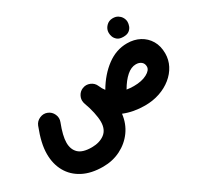

<svg xmlns="http://www.w3.org/2000/svg" viewBox="-180 -861 1513 1428"><g transform="rotate(-30 576.0 -146.5)"><path d="M7.8 23.9Q7.8 -22.5 19.8 -74.7Q31.7 -127 57.1 -192.4Q69.8 -224.1 102.3 -238.3Q134.8 -252.4 166 -239.7Q197.8 -227.1 211.9 -195.1Q226.1 -163.1 213.4 -131.3Q175.8 -34.2 175.8 23.9Q175.8 81.5 210.2 114.5Q244.6 147.5 322.3 147.5Q390.1 147.5 433.1 115Q476.1 82.5 476.1 14.2Q476.1 -19 465.8 -66.7Q455.6 -114.3 438.5 -159.2Q435.5 -167 434.1 -175.3Q428.7 -203.6 442.9 -230Q457 -256.3 484.4 -267.6Q516.1 -280.8 548.3 -267.6Q580.6 -254.4 593.8 -222.7Q605 -194.8 622.6 -172.9Q681.6 -273.4 761.7 -332.8Q841.8 -392.1 934.1 -392.1Q995.1 -392.1 1042.5 -366.7Q1089.8 -341.3 1117.2 -295.2Q1144.5 -249 1144.5 -185.5Q1144.5 -130.9 1119.9 -83.3Q1095.2 -35.6 1051 0.2Q1006.8 36.1 948.2 56.2Q889.6 76.2 821.3 76.2Q722.7 76.2 641.6 43Q631.8 124 587.4 185.1Q543 246.1 474.6 280.3Q406.2 314.5 324.2 314.5Q222.7 314.5 152.1 277.6Q81.5 240.7 44.7 175.3Q7.8 109.9 7.8 23.9ZM913.6 -224.1Q873 -224.1 834 -189.7Q794.9 -155.3 760.7 -95.7Q789.1 -90.8 821.3 -90.8Q889.6 -90.8 933.6 -114.3Q977.5 -137.7 977.5 -168.5Q977.5 -194.8 959.7 -209.5Q941.9 -224.1 913.6 -224.1ZM856.4 -527.8Q856.4 -558.6 879.2 -582.8Q901.9 -606.9 936 -606.9Q961.4 -606.9 979 -596.2Q996.6 -585.4 1006.3 -569.8Q1019 -549.8 1019 -527.8Q1019 -512.2 1012.2 -493.2Q1005.4 -474.1 987.5 -460.4Q969.7 -446.8 937.5 -446.8Q904.3 -446.8 887 -460.7Q869.6 -474.6 862.8 -492.7Q856.4 -509.8 856.4 -527.8Z"/></g></svg>

Font: Mikhak Black
Style: Regular
Weight: 900
Designer: Amin Abedi
Version: Version 3.3